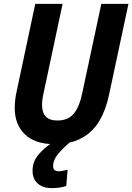

<svg xmlns="http://www.w3.org/2000/svg" viewBox="-20 -734 683 991"><path d="M260 10Q161 10 108.5 -40.5Q56 -91 56 -177Q56 -193 58 -213.5Q60 -234 64 -253L162 -714H303L205 -254Q197 -219 197 -192Q197 -112 276 -112Q331 -112 360.5 -147Q390 -182 405 -256L503 -714H643L542 -241Q526 -166 492.5 -109.5Q459 -53 402 -21.5Q345 10 260 10ZM248 237Q200 237 174 212.5Q148 188 148 148Q148 101 177 66Q206 31 252 0H341Q304 32 279.5 61Q255 90 254 122Q254 150 282 150Q293 150 304.5 147.5Q316 145 329 142L322 226Q289 237 248 237Z"/></svg>

Font: Noto Sans SemiCondensed
Style: Bold Italic
Weight: 700
Width: 4
Italic angle: -12°
Designer: Monotype Design Team
Foundry: Monotype Imaging Inc.
Version: Version 2.013; ttfautohint (v1.8.4.7-5d5b)